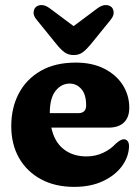

<svg xmlns="http://www.w3.org/2000/svg" viewBox="-20 -718 548 750"><path d="M485 -297Q485 -259.5 464 -239.5Q443 -219.5 404.5 -219.5H180.5Q192.5 -163.5 228.8 -135.2Q265 -107 317.5 -107Q352.5 -107 382.2 -120.8Q412 -134.5 432.5 -157Q452 -174.5 464 -174Q472 -174 478 -167.5Q484 -161 484 -146.5Q483 -105.5 456.5 -69.2Q430 -33 382.2 -10.5Q334.5 12 269.5 12Q195 12 139.8 -18Q84.5 -48 54.2 -101.2Q24 -154.5 24 -225Q24 -296.5 53.2 -352.5Q82.5 -408.5 138.8 -441Q195 -473.5 276 -473.5Q340 -473.5 387 -449.8Q434 -426 459.5 -386Q485 -346 485 -297ZM252.5 -391.5Q219.5 -391.5 197 -363Q174.5 -334.5 174.5 -276.5V-276H285.5Q316.5 -276 316.5 -306.5Q316.5 -349 297.8 -370.2Q279 -391.5 252.5 -391.5ZM335 -545.5Q319 -526 304.2 -514.5Q289.5 -503 268 -503Q246 -503 231 -514.5Q216 -526 200.5 -545.5L123 -641Q110.5 -656 111.2 -669.2Q112 -682.5 119.5 -690Q129 -698.5 143 -698.2Q157 -698 173 -686.5L267.5 -616L362 -686.5Q378 -698 392.2 -698.2Q406.5 -698.5 416 -690Q423.5 -682.5 424 -669.2Q424.5 -656 412.5 -641Z"/></svg>

Font: Fraunces 72pt SuperSoft
Style: Bold
Weight: 700
Version: Version 1.000;[0bf87f6ff]